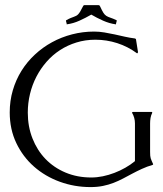

<svg xmlns="http://www.w3.org/2000/svg" viewBox="-20 -723 648 762"><path d="M358.4 -565.4Q318.8 -565.4 283.4 -554.4Q248 -543.5 218.3 -524.2Q188.5 -504.9 164.8 -477.8Q141.1 -450.7 124.5 -418.7Q107.9 -386.7 99.1 -350.3Q90.3 -314 90.3 -275.9Q90.3 -220.7 108.9 -173.6Q127.4 -126.5 160.6 -92Q193.8 -57.6 240.2 -38.1Q286.6 -18.6 342.3 -18.6Q364.7 -18.6 388.2 -23.4Q411.6 -28.3 434.1 -36.9Q456.5 -45.4 477.5 -57.4Q498.5 -69.3 515.6 -83.5V-233.4Q515.6 -255.4 504.4 -274.9V-277.8Q504.9 -277.8 506.1 -278.3Q507.3 -278.8 507.8 -278.8H582.5L584 -277.8V-274.9Q579.1 -265.1 577.4 -254.6Q575.7 -244.1 575.7 -233.4V-120.1Q575.7 -110.8 576.2 -105.2Q576.7 -99.6 578.1 -94.7Q579.6 -89.8 582 -84.5Q584.5 -79.1 587.9 -71.3L586.4 -68.8Q563 -62 543 -52.7Q522.9 -43.5 504.6 -33.7Q486.3 -23.9 468.3 -14.4Q450.2 -4.9 430.7 2.7Q411.1 10.3 388.7 14.9Q366.2 19.5 339.4 19.5Q275.4 19.5 217.3 -1.7Q159.2 -22.9 115 -61.8Q70.8 -100.6 44.7 -155.3Q18.6 -210 18.6 -276.9Q18.6 -322.8 30.8 -364.5Q43 -406.2 65.2 -441.9Q87.4 -477.5 118.4 -506.3Q149.4 -535.2 186.5 -555.4Q223.6 -575.7 266.1 -586.7Q308.6 -597.7 353.5 -597.7Q374 -597.7 394.5 -594.2Q415 -590.8 435.1 -586.4Q455.1 -582 475.3 -577.4Q495.6 -572.8 516.1 -570.3L519.5 -567.9L527.8 -515.6L525.4 -511.7H523.4Q487.8 -538.1 445.3 -551.8Q402.8 -565.4 358.4 -565.4ZM314.9 -702.6H370.1Q373.5 -702.6 374.8 -701.4Q376 -700.2 377.4 -697.3Q385.3 -680.2 390.4 -672.1Q395.5 -664.1 402.1 -659.9Q408.7 -655.8 418 -652.8Q427.2 -649.9 442.9 -642.6L443.4 -640.6L439.9 -627L440.4 -625L439 -626.5Q414.1 -629.9 388.9 -641.1Q363.8 -652.3 342.3 -665Q320.3 -652.3 295.7 -641.1Q271 -629.9 245.6 -626.5L244.6 -625L245.1 -627L241.7 -640.6L242.7 -642.6Q252.9 -648.4 260.3 -651.4Q267.6 -654.3 272.9 -656.2Q278.3 -658.2 282.2 -660.2Q286.1 -662.1 290 -666Q293.9 -669.9 298.3 -677.2Q302.7 -684.6 309.1 -697.3Q310.1 -699.2 311.3 -700.9Q312.5 -702.6 314.9 -702.6Z"/></svg>

Font: CAT Linz
Style: Regular
Weight: 400
Designer: Peter Wiegel
Foundry: Peter Wiegel
Version: Version 1.08